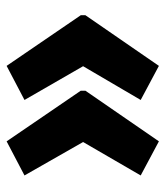

<svg xmlns="http://www.w3.org/2000/svg" viewBox="20 -567 500 580"><g transform="rotate(-90 270.0 -277.0)"><path d="M514 -269 361 -47 258 -102 360 -276 258 -453 361 -507 514 -283ZM286 -269 133 -47 30 -102 131 -276 30 -453 133 -507 286 -283Z"/></g></svg>

Font: Noto Sans Gurmukhi ExtraCondensed ExtraBold
Style: Regular
Weight: 800
Width: 2
Designer: Jelle Bosma - Monotype Design Team
Foundry: Monotype Imaging Inc.
Version: Version 2.004; ttfautohint (v1.8.4.7-5d5b)